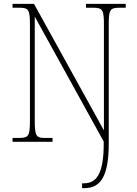

<svg xmlns="http://www.w3.org/2000/svg" viewBox="-20 -734 708 994"><path d="M405 240H416C496 240 543 187 543 9V-606C543 -683 548 -694 600 -694H631V-714H425V-694H462C512 -694 518 -683 518 -605V-59L156 -714H45V-694H81C128 -694 135 -683 135 -607V-108C135 -31 128 -20 80 -20H45V0H252V-20H209C168 -20 160 -31 160 -108V-648L517 -1V9C517 169 478 215 414 215H405Z"/></svg>

Font: Noto Serif SemiCondensed Thin
Style: Regular
Weight: 100
Width: 4
Designer: Monotype Design Team
Foundry: Monotype Imaging Inc.
Version: Version 2.015